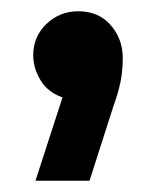

<svg xmlns="http://www.w3.org/2000/svg" viewBox="-20 -168 277 341"><path d="M43 153 91 5Q65 -4 52 -25.5Q39 -47 39 -70Q39 -103 62.5 -125.5Q86 -148 119 -148Q155 -148 176.5 -123.5Q198 -99 198 -65Q198 -42 194 -22.5Q190 -3 181 22L139 153Z"/></svg>

Font: MuseoModerno Thin Medium
Style: Regular
Weight: 500
Version: Version 1.003